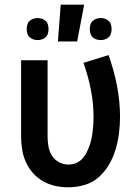

<svg xmlns="http://www.w3.org/2000/svg" viewBox="-20 -787 590 819"><path d="M271 12Q243 12 215.5 6Q188 0 163.5 -14Q139 -28 120.5 -49Q102 -70 90.5 -95.5Q79 -121 74.5 -149Q70 -177 70 -205V-530H183V-205Q183 -184 186.5 -163Q190 -142 201 -124Q212 -106 231 -95.5Q250 -85 271 -85Q287 -85 302 -90.5Q317 -96 328.5 -107.5Q340 -119 347.5 -133Q355 -147 360.5 -162Q366 -177 369.5 -192.5Q373 -208 375 -224Q377 -240 378 -256Q379 -272 379 -287Q379 -347 367.5 -405Q356 -463 336 -519L443 -552Q466 -488 479 -421.5Q492 -355 492 -288Q492 -253 487.5 -218Q483 -183 473 -149.5Q463 -116 445 -85Q427 -54 401 -31Q375 -8 340.5 2Q306 12 271 12ZM410 -616Q400 -616 391 -619Q382 -622 375 -628.5Q368 -635 365.5 -644.5Q363 -654 363 -663Q363 -672 365.5 -681.5Q368 -691 375 -697.5Q382 -704 391 -707Q400 -710 410 -710Q419 -710 428 -707Q437 -704 444 -697.5Q451 -691 453.5 -681.5Q456 -672 456 -663Q456 -654 453.5 -644.5Q451 -635 444 -628.5Q437 -622 428 -619Q419 -616 410 -616ZM140 -616Q131 -616 122 -619Q113 -622 106 -628.5Q99 -635 96.5 -644.5Q94 -654 94 -663Q94 -672 96.5 -681.5Q99 -691 106 -697.5Q113 -704 122 -707Q131 -710 140 -710Q150 -710 159 -707Q168 -704 175 -697.5Q182 -691 184.5 -681.5Q187 -672 187 -663Q187 -654 184.5 -644.5Q182 -635 175 -628.5Q168 -622 159 -619Q150 -616 140 -616ZM227 -610 239 -767H339L309 -610Z"/></svg>

Font: Lode
Style: Bold
Weight: 700
Monospace: yes
Designer: Belleve Invis
Foundry: Belleve Invis
Version: Version 29.2.0; ttfautohint (v1.8.3)